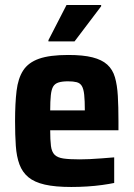

<svg xmlns="http://www.w3.org/2000/svg" viewBox="-20 -737 533 765"><path d="M264 8Q200 8 158.5 -1.5Q117 -11 93 -31Q69 -51 57.5 -82Q46 -113 43 -156Q40 -199 40 -254Q40 -325 46 -375Q52 -425 72.5 -456.5Q93 -488 135.5 -503Q178 -518 252 -518Q311 -518 348.5 -508.5Q386 -499 407.5 -479.5Q429 -460 438 -429Q447 -398 449.5 -354.5Q452 -311 452 -254V-218H180Q180 -179 183 -155.5Q186 -132 197.5 -120.5Q209 -109 232.5 -105.5Q256 -102 297 -102Q315 -102 337 -103Q359 -104 384.5 -106Q410 -108 435 -110V-8Q416 -4 387.5 0Q359 4 327 6Q295 8 264 8ZM318 -281V-297Q318 -336 315.5 -359.5Q313 -383 306 -394.5Q299 -406 285.5 -409.5Q272 -413 251 -413Q228 -413 213.5 -408.5Q199 -404 192 -392.5Q185 -381 182.5 -357.5Q180 -334 180 -297H334ZM173 -572V-577L245 -717H383V-712L277 -572Z"/></svg>

Font: Saira SemiCondensed
Style: Bold
Weight: 700
Width: 4
Designer: Hector Gatti with collaboration of the Omnibus-Type team
Foundry: Omnibus-Type
Version: Version 1.101